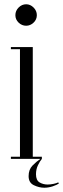

<svg xmlns="http://www.w3.org/2000/svg" viewBox="-20 -744 296 899"><path d="M102.5 -623.5Q82.5 -623.5 67.2 -638Q52 -652.5 52 -673Q52 -693.5 67.2 -708.8Q82.5 -724 102.5 -724Q122 -724 137.2 -708.8Q152.5 -693.5 152.5 -673Q152.5 -652.5 137.2 -638Q122 -623.5 102.5 -623.5ZM31 0V-10H73.5V-513.5H31V-523.5H133.5V-10H176V0Q167 10.5 157.8 29.5Q148.5 48.5 148.5 72Q148.5 100 165.2 110Q182 120 203 120Q216 120 230.2 117Q244.5 114 252.5 110L256 114.5Q245.5 122.5 225.8 128.8Q206 135 187.5 135Q163 135 138.5 123.2Q114 111.5 114 80.5Q114 50 132.2 31.2Q150.5 12.5 169 0Z"/></svg>

Font: Imbue 100pt Light
Style: Regular
Weight: 300
Designer: Tyler Finck
Foundry: Etcetera Type Company
Version: Version 1.102; ttfautohint (v1.8.3)